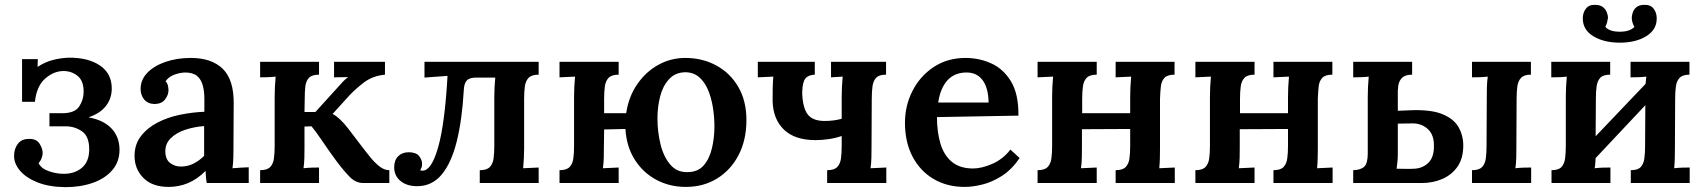

<svg xmlns="http://www.w3.org/2000/svg" viewBox="-20 -755 7026 792"><path d="M249 17Q181 16 134 -3Q87 -22 62.5 -51Q38 -80 38 -112Q38 -141 53.5 -161.5Q69 -182 99 -182Q130 -183 143 -162.5Q156 -142 156 -124Q156 -115 152 -103.5Q148 -92 139 -82Q150 -60 181 -49Q212 -38 243 -38Q289 -38 318.5 -63.5Q348 -89 348 -139Q348 -193 318 -213.5Q288 -234 251 -234H184V-288H237Q288 -288 306.5 -315.5Q325 -343 325 -377Q325 -422 300 -442Q275 -462 242 -462Q202 -462 166.5 -431Q131 -400 124 -335H71V-511H136L135 -479Q165 -499 198 -507.5Q231 -516 263 -517Q343 -518 392 -485Q441 -452 441 -390Q441 -349 417 -318Q393 -287 345 -271Q407 -260 440 -225Q473 -190 473 -137Q473 -88 443.5 -53.5Q414 -19 363.5 -1Q313 17 249 17Z M833 0Q830 -15 829.5 -25.5Q829 -36 828 -50Q793 -15 755 0.5Q717 16 676 16Q608 16 571.5 -21Q535 -58 535 -112Q535 -159 561 -193Q587 -227 629 -249Q671 -271 722 -281.5Q773 -292 823 -294V-349Q823 -378 816.5 -402.5Q810 -427 793 -441.5Q776 -456 743 -456Q720 -455 698 -446.5Q676 -438 663 -420Q671 -411 673 -400.5Q675 -390 675 -382Q675 -364 661 -345Q647 -326 616 -326Q589 -327 574.5 -345Q560 -363 560 -388Q560 -426 587.5 -454.5Q615 -483 662 -499.5Q709 -516 767 -516Q853 -516 899 -471Q945 -426 944 -327Q944 -274 943.5 -234.5Q943 -195 943 -143Q943 -128 942.5 -105.5Q942 -83 939 -61Q977 -64 1006 -65V0ZM822 -235Q782 -232 745 -220Q708 -208 684.5 -185Q661 -162 662 -128Q663 -97 682 -82.5Q701 -68 726 -68Q754 -68 778 -80Q802 -92 822 -112Q822 -122 822 -133Q822 -144 822 -155Q822 -169 822 -190Q822 -211 822 -235Z M1053 0V-53Q1082 -53 1094.5 -66Q1107 -79 1110 -101.5Q1113 -124 1113 -153V-357Q1113 -374 1114 -396Q1115 -418 1117 -439Q1101 -437 1083 -436.5Q1065 -436 1053 -436V-500H1296V-447Q1267 -447 1254.5 -434Q1242 -421 1239.5 -398.5Q1237 -376 1237 -347L1236 -293H1281L1370 -391Q1384 -407 1394.5 -418Q1405 -429 1416 -437L1358 -436V-500H1568V-447Q1516 -442 1479.5 -413.5Q1443 -385 1420 -360L1352 -285Q1381 -270 1416 -225L1484 -136Q1491 -127 1507 -107Q1523 -87 1543.5 -70Q1564 -53 1586 -53V0H1479Q1448 0 1423.5 -24.5Q1399 -49 1369 -89Q1338 -131 1310 -172.5Q1282 -214 1265 -234L1236 -233V-143Q1236 -126 1235.5 -104Q1235 -82 1232 -61Q1248 -63 1266 -63.5Q1284 -64 1296 -64V0Z M1701 13Q1658 13 1632 -8.5Q1606 -30 1606 -65Q1606 -94 1622.5 -110.5Q1639 -127 1666 -127Q1696 -127 1708.5 -111.5Q1721 -96 1721 -79Q1721 -69 1718.5 -63Q1716 -57 1713 -53Q1717 -51 1723 -51Q1760 -51 1787.5 -148Q1815 -245 1826 -442L1731 -435V-500H2202V-447Q2173 -447 2160.5 -434Q2148 -421 2145 -398.5Q2142 -376 2142 -347V-143Q2142 -126 2141 -104Q2140 -82 2138 -61L2202 -64V0H1959V-53Q1988 -53 2000.5 -66Q2013 -79 2016 -101.5Q2019 -124 2019 -153V-357Q2019 -374 2020 -394.5Q2021 -415 2023 -435H1944Q1916 -435 1905 -422.5Q1894 -410 1893 -381Q1886 -260 1864 -171.5Q1842 -83 1802 -35Q1762 13 1701 13Z M2809 16Q2742 16 2687 -13.5Q2632 -43 2598 -97Q2564 -151 2560 -223L2472 -221L2471 -143Q2471 -126 2470.5 -104Q2470 -82 2467 -61L2532 -64V0H2288V-53Q2317 -53 2329.5 -66Q2342 -79 2345 -101.5Q2348 -124 2348 -153V-357Q2348 -374 2349 -396Q2350 -418 2352 -439L2288 -436V-500H2532V-447Q2503 -447 2490.5 -434Q2478 -421 2475 -398.5Q2472 -376 2472 -347V-288H2563Q2573 -356 2608.5 -407.5Q2644 -459 2695.5 -487.5Q2747 -516 2807 -516Q2878 -516 2935.5 -484.5Q2993 -453 3026 -395.5Q3059 -338 3059 -260Q3059 -178 3027 -116Q2995 -54 2938.5 -19Q2882 16 2809 16ZM2815 -45Q2859 -45 2883 -73Q2907 -101 2917 -144.5Q2927 -188 2927 -234Q2927 -273 2920.5 -313Q2914 -353 2900 -385.5Q2886 -418 2863 -437.5Q2840 -457 2806 -457Q2765 -456 2739.5 -428Q2714 -400 2703 -357Q2692 -314 2692 -266Q2692 -212 2704.5 -160.5Q2717 -109 2744.5 -76.5Q2772 -44 2815 -45Z M3392 0V-53Q3421 -53 3433.5 -66Q3446 -79 3449 -101.5Q3452 -124 3452 -153V-194Q3426 -185 3397.5 -181Q3369 -177 3344 -177Q3259 -177 3214 -220Q3169 -263 3167 -338Q3167 -370 3167.5 -393Q3168 -416 3170 -439L3106 -436V-500H3341V-447Q3314 -446 3302 -431Q3290 -416 3289 -372Q3291 -311 3311.5 -283.5Q3332 -256 3382 -256Q3419 -256 3452 -265V-357Q3452 -374 3453 -396Q3454 -418 3456 -439L3408 -436V-500H3635V-447Q3606 -447 3594 -434Q3582 -421 3579 -398.5Q3576 -376 3576 -347L3575 -143Q3575 -126 3574.5 -104Q3574 -82 3571 -61L3636 -64V0Z M3959 16Q3887 16 3831.5 -16.5Q3776 -49 3744.5 -108.5Q3713 -168 3713 -249Q3713 -319 3744 -380Q3775 -441 3831.5 -478.5Q3888 -516 3963 -516Q4019 -516 4069 -493.5Q4119 -471 4150.5 -419Q4182 -367 4181 -278L3845 -272Q3845 -210 3859.5 -162Q3874 -114 3907 -87Q3940 -60 3994 -60Q4029 -60 4073 -79Q4117 -98 4148 -138L4186 -103Q4153 -55 4113 -29.5Q4073 -4 4033 6Q3993 16 3959 16ZM3850 -332H4058Q4057 -392 4033.5 -424Q4010 -456 3967 -456Q3918 -456 3888.5 -424Q3859 -392 3850 -332Z M4504 -447Q4475 -447 4462.5 -434Q4450 -421 4447 -398.5Q4444 -376 4444 -347V-288H4642V-357Q4642 -374 4643 -396Q4644 -418 4646 -439L4582 -436V-500H4825V-447Q4796 -447 4783.5 -434Q4771 -421 4768.5 -398.5Q4766 -376 4765 -347V-143Q4765 -126 4764.5 -104Q4764 -82 4762 -61L4826 -64V0H4582V-53Q4611 -53 4623.5 -66Q4636 -79 4639 -101.5Q4642 -124 4642 -153V-223L4443 -222V-143Q4443 -126 4442.5 -104Q4442 -82 4439 -61L4504 -64V0H4260V-53Q4289 -53 4301.5 -66Q4314 -79 4317 -101.5Q4320 -124 4320 -153V-357Q4320 -374 4321 -396Q4322 -418 4324 -439L4260 -436V-500H4504Z M5155 -447Q5126 -447 5113.5 -434Q5101 -421 5098 -398.5Q5095 -376 5095 -347V-288H5293V-357Q5293 -374 5294 -396Q5295 -418 5297 -439L5233 -436V-500H5476V-447Q5447 -447 5434.5 -434Q5422 -421 5419.5 -398.5Q5417 -376 5416 -347V-143Q5416 -126 5415.5 -104Q5415 -82 5413 -61L5477 -64V0H5233V-53Q5262 -53 5274.5 -66Q5287 -79 5290 -101.5Q5293 -124 5293 -153V-223L5094 -222V-143Q5094 -126 5093.5 -104Q5093 -82 5090 -61L5155 -64V0H4911V-53Q4940 -53 4952.5 -66Q4965 -79 4968 -101.5Q4971 -124 4971 -153V-357Q4971 -374 4972 -396Q4973 -418 4975 -439L4911 -436V-500H5155Z M5562 0V-53Q5593 -54 5607.5 -67.5Q5622 -81 5622 -122V-357Q5622 -374 5623 -396Q5624 -418 5626 -439Q5610 -437 5592 -436.5Q5574 -436 5562 -436V-500H5805V-447Q5777 -447 5764 -434.5Q5751 -422 5748 -402Q5745 -382 5746 -358V-298L5794 -300Q5881 -304 5929 -284.5Q5977 -265 5996.5 -230.5Q6016 -196 6016 -155Q6016 -102 5992.5 -68Q5969 -34 5930 -17Q5891 0 5844 0ZM6052 0V-53Q6081 -53 6093.5 -66Q6106 -79 6109 -101.5Q6112 -124 6112 -153L6113 -357Q6113 -374 6113.5 -396Q6114 -418 6117 -439Q6100 -437 6082.5 -436.5Q6065 -436 6052 -436V-500H6295V-447Q6267 -447 6254.5 -434Q6242 -421 6239 -398.5Q6236 -376 6236 -347L6235 -143Q6235 -126 6234.5 -104Q6234 -82 6231 -61Q6247 -63 6265 -63.5Q6283 -64 6296 -64V0ZM5741 -59Q5761 -59 5778 -58.5Q5795 -58 5812 -59Q5847 -60 5871 -82.5Q5895 -105 5895 -151Q5896 -198 5870.5 -222Q5845 -246 5807 -246Q5787 -246 5774 -245.5Q5761 -245 5746 -245V-118Q5746 -99 5744 -84.5Q5742 -70 5741 -59Z M6622 -447Q6593 -447 6581 -434Q6569 -421 6566 -398.5Q6563 -376 6563 -347L6562 -193L6768 -409Q6769 -425 6771 -439Q6755 -437 6737 -436.5Q6719 -436 6706 -436V-500H6949V-447Q6921 -447 6908.5 -434Q6896 -421 6893 -398.5Q6890 -376 6890 -347L6889 -143Q6889 -126 6888.5 -104Q6888 -82 6886 -61Q6901 -63 6919.5 -63.5Q6938 -64 6950 -64V0H6707V-53Q6736 -53 6748 -66Q6760 -79 6763 -101.5Q6766 -124 6766 -153L6767 -321L6562 -103Q6561 -92 6560.5 -81.5Q6560 -71 6558 -61Q6574 -63 6592 -63.5Q6610 -64 6623 -64V0H6380V-53Q6409 -53 6421 -66Q6433 -79 6436 -101.5Q6439 -124 6439 -153V-357Q6439 -374 6440 -396Q6441 -418 6443 -439Q6428 -437 6409.5 -436.5Q6391 -436 6379 -436V-500H6622ZM6662 -579Q6596 -579 6552.5 -605.5Q6509 -632 6509 -679Q6509 -703 6522 -719.5Q6535 -736 6559 -735Q6581 -735 6592.5 -725.5Q6604 -716 6608.5 -703Q6613 -690 6613 -682Q6612 -674 6609.5 -664Q6607 -654 6602 -644Q6612 -633 6627.5 -628.5Q6643 -624 6662 -624Q6680 -624 6695.5 -628.5Q6711 -633 6722 -644Q6716 -654 6713.5 -664Q6711 -674 6711 -682Q6711 -690 6715 -703Q6719 -716 6730.5 -725.5Q6742 -735 6763 -735Q6788 -736 6801 -719.5Q6814 -703 6814 -679Q6814 -632 6770.5 -605.5Q6727 -579 6662 -579Z"/></svg>

Font: Lora SemiBold
Style: Regular
Weight: 600
Designer: Olga Karpushina, Alexei Vanyashin (Cyrillic)
Foundry: Cyreal
Version: Version 3.011; ttfautohint (v1.8.4.7-5d5b)